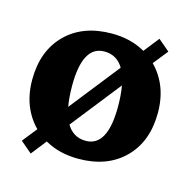

<svg xmlns="http://www.w3.org/2000/svg" viewBox="-74 -481 579 584"><g transform="rotate(15 215.5 -189.0)"><path d="M214.8 8.8Q156.2 8.8 111.8 -15.9Q67.4 -40.5 42.5 -84.7Q17.6 -128.9 17.6 -187.5Q17.6 -278.3 71.3 -332Q125 -385.7 216.3 -385.7Q274.9 -385.7 319.1 -360.8Q363.3 -335.9 388.2 -291.7Q413.1 -247.6 413.1 -189Q413.1 -98.1 359.4 -44.7Q305.7 8.8 214.8 8.8ZM222.7 -49.8Q291 -49.8 291 -175.3Q291 -250 270.3 -288.6Q249.5 -327.1 208 -327.1Q139.6 -327.1 139.6 -201.7Q139.6 -127 160.4 -88.4Q181.2 -49.8 222.7 -49.8ZM71.3 30.8 35.2 0 102.1 -84 110.8 -92.8 359.4 -407.7 395.5 -377 328.6 -293 319.8 -284.2Z"/></g></svg>

Font: Markazi Text
Style: Regular
Weight: 400
Designer: Borna Izadpanah (Arabic designer), Fiona Ross (Arabic design director) and Florian Runge (Latin designer)
Foundry: Borna Izadpanah and Florian Runge
Version: Version 1.000